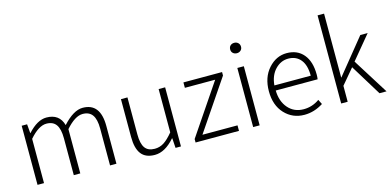

<svg xmlns="http://www.w3.org/2000/svg" viewBox="-74 -1228 3407 1673"><g transform="rotate(-15 1630.0 -391.0)"><path d="M99.6 0V-533.2H148.4L155.3 -452.1H157.2Q243.2 -546.9 325.2 -546.9Q441.4 -546.9 471.7 -439.5Q569.3 -546.9 652.3 -546.9Q811.5 -546.9 811.5 -340.8V0H753.9V-333Q753.9 -416 725.6 -455.6Q697.3 -495.1 638.7 -495.1Q569.3 -495.1 485.4 -399.4V0H426.8V-333Q426.8 -416 398.9 -455.6Q371.1 -495.1 311.5 -495.1Q241.2 -495.1 158.2 -399.4V0Z M1156.2 12.7Q1073.2 12.7 1034.2 -38.1Q995.1 -88.9 995.1 -192.4V-533.2H1053.7V-199.2Q1053.7 -116.2 1081.1 -77.6Q1108.4 -39.1 1168.9 -39.1Q1213.9 -39.1 1251.5 -63Q1289.1 -86.9 1335 -142.6V-533.2H1393.6V0H1344.7L1338.9 -87.9H1335.9Q1249 12.7 1156.2 12.7Z M1525.4 0V-31.2L1832 -484.4H1558.6V-533.2H1907.2V-502L1600.6 -49.8H1917V0Z M2044.9 0V-533.2H2103.5V0ZM2026.4 -704.1Q2026.4 -726.6 2040 -739.3Q2053.7 -752 2075.2 -752Q2095.7 -752 2109.9 -738.8Q2124 -725.6 2124 -704.1Q2124 -683.6 2109.9 -670.9Q2095.7 -658.2 2075.2 -658.2Q2054.7 -658.2 2040.5 -670.9Q2026.4 -683.6 2026.4 -704.1Z M2505.9 12.7Q2399.4 12.7 2328.6 -63Q2257.8 -138.7 2257.8 -265.6Q2257.8 -390.6 2327.6 -468.8Q2397.5 -546.9 2492.2 -546.9Q2588.9 -546.9 2643.6 -481.4Q2698.2 -416 2698.2 -298.8Q2698.2 -275.4 2695.3 -256.8H2317.4Q2319.3 -158.2 2372.6 -97.2Q2425.8 -36.1 2511.7 -36.1Q2589.8 -36.1 2654.3 -82L2675.8 -39.1Q2594.7 12.7 2505.9 12.7ZM2317.4 -302.7H2645.5Q2645.5 -397.5 2605 -447.3Q2564.5 -497.1 2493.2 -497.1Q2425.8 -497.1 2375.5 -444.3Q2325.2 -391.6 2317.4 -302.7Z M2838.9 0V-794.9H2897.5V-218.8H2899.4L3154.3 -533.2H3220.7L3045.9 -322.3L3248 0H3184.6L3012.7 -280.3L2897.5 -143.6V0Z"/></g></svg>

Font: Bpmf Zihi Sans Light
Style: Light
Weight: 300
Foundry: But Ko
Version: Version 1.320